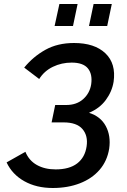

<svg xmlns="http://www.w3.org/2000/svg" viewBox="-20 -932 633 960"><path d="M244 8Q162 8 101.5 -26Q41 -60 13 -120L107 -173Q125 -129 164.5 -107Q204 -85 258 -85Q327 -85 366 -115Q405 -145 413 -200Q421 -253 392.5 -286.5Q364 -320 298 -320H238L256 -407H311Q363 -407 396 -436.5Q429 -466 436 -511Q443 -561 419.5 -590Q396 -619 338 -619Q288 -619 244.5 -598Q201 -577 176 -537L101 -594Q146 -649 207 -683Q268 -717 350 -717Q453 -717 507 -665.5Q561 -614 548 -523Q540 -474 509 -432Q478 -390 425 -368Q483 -350 509 -301.5Q535 -253 526 -189Q516 -127 478 -83Q440 -39 379.5 -15.5Q319 8 244 8ZM253 -802 277 -912H368L345 -802ZM425 -802 448 -912H539L516 -802Z"/></svg>

Font: Raleway SemiBold
Style: Italic
Weight: 600
Italic angle: -12°
Designer: Matt McInerney, Pablo Impallari, Rodrigo Fuenzalida
Foundry: Matt McInerney, Pablo Impallari, Rodrigo Fuenzalida
Version: Version 4.026